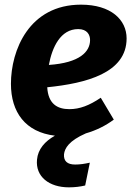

<svg xmlns="http://www.w3.org/2000/svg" viewBox="-20 -568 573 825"><path d="M524 -403C524 -483 457 -548 328 -548C105 -548 27 -352 27 -208C27 -86 89 0 216 15C173 39 143 73 139 118C132 191 191 237 276 237C302 237 325 234 346 229L366 131C343 136 324 139 303 139C269 139 253 124 255 95C258 69 276 37 349 5C394 -8 434 -28 469 -54L413 -148C364 -115 323 -99 278 -99C226 -99 187 -122 183 -193C350 -210 524 -254 524 -403ZM190 -289C204 -365 240 -443 316 -443C355 -443 367 -418 367 -396C367 -346 323 -298 190 -289Z"/></svg>

Font: Fira Sans
Style: Bold Italic
Weight: 700
Italic angle: -8°
Designer: bBox Type GmbH & Carrois Corporate GbR & Edenspiekermann AG
Foundry: bBox Type GmbH & Carrois Corporate GbR & Edenspiekermann AG
Version: Version 4.301;PS 004.301;hotconv 1.0.88;makeotf.lib2.5.64775